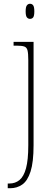

<svg xmlns="http://www.w3.org/2000/svg" viewBox="-20 -758 297 1018"><path d="M139 -658Q129 -658 122.5 -666Q116 -674 116 -698Q116 -721 122.5 -729.5Q129 -738 139 -738Q150 -738 156 -729.5Q162 -721 162 -698Q162 -674 156 -666Q150 -658 139 -658ZM21 240V215H30Q61 215 83.5 196.5Q106 178 118 134Q130 90 130 12V-439Q130 -474 126 -490.5Q122 -507 108.5 -511.5Q95 -516 67 -516H52V-536H158V12Q158 102 142 151.5Q126 201 98 220.5Q70 240 34 240Z"/></svg>

Font: Noto Serif Georgian SemiCondensed Thin
Style: Regular
Weight: 100
Width: 4
Designer: Monotype Design Team, Akaki Razmadze
Foundry: Google LLC
Version: Version 2.003; ttfautohint (v1.8.4.7-5d5b)